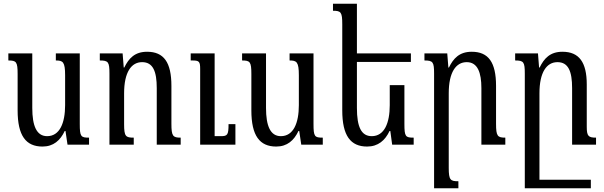

<svg xmlns="http://www.w3.org/2000/svg" viewBox="-20 -780 3258 1035"><path d="M209 10C268 10 305 -23 329 -74H333L344 0H460V-38C416 -38 410 -43 410 -112V-492H281V-454C319 -454 331 -447 331 -374V-213C331 -117 302 -46 234 -46C177 -46 154 -102 154 -198V-492H25V-454C68 -454 75 -447 75 -381V-185C75 -48 120 10 209 10Z M954 -38C912 -38 904 -46 904 -113V-317C904 -444 863 -501 773 -501C706 -501 674 -465 650 -416H647L641 -492H518V-454C564 -454 570 -446 570 -383V0H701V-38C658 -38 649 -44 649 -110V-277C649 -391 688 -445 746 -445C805 -445 825 -395 825 -305V0H954ZM1249 -111H1212C1212 -52 1206 -46 1170 -46H1137V-492H1008V-454H1017C1054 -454 1059 -448 1059 -408V0H1249Z M1469 10C1528 10 1565 -23 1589 -74H1593L1604 0H1720V-38C1676 -38 1670 -43 1670 -112V-492H1541V-454C1579 -454 1591 -447 1591 -374V-213C1591 -117 1562 -46 1494 -46C1437 -46 1414 -102 1414 -198V-492H1285V-454C1328 -454 1335 -447 1335 -381V-185C1335 -48 1380 10 1469 10Z M2160 -321H2081V-213C2081 -117 2052 -46 1984 -46C1928 -46 1904 -95 1904 -198V-446H2195V-492H1904V-760H1775V-722C1818 -722 1825 -715 1825 -649V-185C1825 -48 1870 10 1959 10C2018 10 2056 -23 2080 -74H2084L2094 0H2210V-38C2166 -38 2160 -43 2160 -112Z M2704 -38C2662 -38 2654 -46 2654 -113V-317C2654 -444 2613 -501 2523 -501C2456 -501 2424 -465 2400 -416H2397L2391 -492H2268V-454C2314 -454 2320 -446 2320 -383V235H2451V197C2408 197 2399 191 2399 125V-277C2399 -391 2438 -445 2496 -445C2555 -445 2575 -388 2575 -305V0H2704Z M3143 -97V-325C3143 -444 3102 -501 3012 -501C2945 -501 2913 -465 2889 -416H2886L2880 -492H2757V-454C2803 -454 2809 -446 2809 -383V235H3165V189H2888V-277C2888 -391 2927 -445 2985 -445C3044 -445 3064 -395 3064 -305V0H3193V-38C3152 -38 3143 -46 3143 -97Z"/></svg>

Font: Noto Serif Armenian ExtraCondensed Medium
Style: Regular
Weight: 500
Width: 2
Designer: Monotype Design Team
Foundry: Monotype Imaging Inc.
Version: Version 2.008